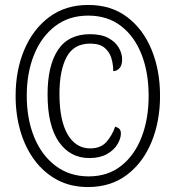

<svg xmlns="http://www.w3.org/2000/svg" viewBox="-20 -745 709 775"><path d="M335 10Q265 10 211 -19Q157 -48 119.5 -98.5Q82 -149 62.5 -215.5Q43 -282 43 -358Q43 -461 78 -544Q113 -627 178.5 -676Q244 -725 336 -725Q429 -725 493.5 -676Q558 -627 592 -544Q626 -461 626 -358Q626 -255 591.5 -171.5Q557 -88 492 -39Q427 10 335 10ZM338 -33Q415 -33 469 -75.5Q523 -118 551.5 -191.5Q580 -265 580 -358Q580 -452 551.5 -525Q523 -598 468.5 -640Q414 -682 336 -682Q258 -682 202.5 -639.5Q147 -597 117.5 -524Q88 -451 88 -359Q88 -265 118 -191.5Q148 -118 204.5 -75.5Q261 -33 338 -33ZM341 -107Q263 -107 217.5 -172.5Q172 -238 172 -364Q172 -480 214 -543.5Q256 -607 344 -607Q389 -607 417.5 -591.5Q446 -576 459.5 -552.5Q473 -529 473 -505Q473 -482 462.5 -470Q452 -458 437 -458Q437 -487 429 -512Q421 -537 401 -553Q381 -569 344 -569Q278 -569 249 -515Q220 -461 220 -366Q220 -259 253 -202.5Q286 -146 344 -146Q386 -146 409 -171.5Q432 -197 445 -234Q457 -230 462.5 -224Q468 -218 468 -206Q468 -186 454 -162.5Q440 -139 411.5 -123Q383 -107 341 -107Z"/></svg>

Font: Noto Serif Hebrew ExtraCondensed
Style: Regular
Weight: 400
Width: 2
Designer: Monotype Design Team
Foundry: Monotype Imaging Inc.
Version: Version 2.004; ttfautohint (v1.8.4.7-5d5b)